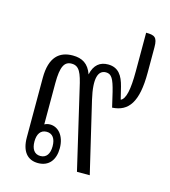

<svg xmlns="http://www.w3.org/2000/svg" viewBox="-99 -711 704 797"><g transform="rotate(15 253.5 -312.5)"><path d="M137 7C184 7 209 -26 209 -76C209 -129 180 -161 145 -161C137 -161 128 -159 121 -155V-332C121 -404 135 -428 166 -428C199 -428 210 -401 224 -338L303 0H358L286 -305C265 -395 280 -430 313 -430C337 -430 347 -411 360 -359L375 -295C445 -299 480 -347 480 -473V-583C480 -626 467 -632 431 -632V-466C431 -388 422 -345 401 -336L388 -389C377 -433 358 -464 313 -464C279 -464 254 -446 245 -403C230 -446 202 -462 162 -462C105 -462 65 -430 65 -340V-84C65 -25 91 7 137 7ZM139 -24C113 -24 100 -44 100 -76C100 -108 113 -128 139 -128C165 -128 178 -108 178 -76C178 -44 165 -24 139 -24Z"/></g></svg>

Font: Noto Serif Thai ExtraCondensed Light
Style: Regular
Weight: 300
Width: 2
Designer: Monotype Design Team
Foundry: Monotype Imaging Inc.
Version: Version 2.002